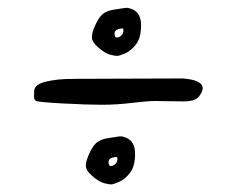

<svg xmlns="http://www.w3.org/2000/svg" viewBox="-20 -533 614 499"><path d="M455.1 -329.1Q506.8 -325.2 506.8 -303.7Q506.8 -294.9 497.1 -282.2Q487.3 -269.5 457.5 -269.5Q427.7 -269.5 415 -270Q402.3 -270.5 382.8 -270.5Q363.3 -270.5 323.2 -265.6Q283.2 -260.7 244.6 -260.7Q206.1 -260.7 142.1 -264.2Q78.1 -267.6 73.2 -271Q68.4 -274.4 68.4 -280.8Q68.4 -287.1 68.8 -296.4Q69.3 -305.7 77.1 -311.5Q85 -317.4 99.1 -320.8Q113.3 -324.2 130.9 -326.2Q148.4 -328.1 176.8 -328.1ZM324.2 -508.8Q346.7 -499 346.7 -467.3Q346.7 -435.5 334 -418.5Q321.3 -401.4 305.7 -394.5Q290 -387.7 284.2 -387.7Q278.3 -387.7 265.6 -391.1Q252.9 -394.5 235.8 -409.2Q218.8 -423.8 218.8 -436.5Q218.8 -449.2 229 -470.7Q239.3 -492.2 250.5 -499Q261.7 -505.9 275.4 -507.8Q289.1 -509.8 297.4 -511.2Q305.7 -512.7 310.1 -512.7Q314.5 -512.7 324.2 -508.8ZM298.8 -459Q278.3 -458 277.8 -446.8Q277.3 -435.5 283.7 -435.5Q290 -435.5 295.4 -440.9Q300.8 -446.3 300.8 -452.6Q300.8 -459 298.8 -459ZM308.6 -174.8Q331.1 -165 331.1 -133.3Q331.1 -101.6 318.4 -84.5Q305.7 -67.4 290 -60.5Q274.4 -53.7 268.6 -53.7Q262.7 -53.7 250 -57.1Q237.3 -60.5 220.2 -75.2Q203.1 -89.8 203.1 -102.5Q203.1 -115.2 213.4 -136.7Q223.6 -158.2 234.9 -165Q246.1 -171.9 259.8 -173.8Q273.4 -175.8 281.7 -177.2Q290 -178.7 294.4 -178.7Q298.8 -178.7 308.6 -174.8ZM283.2 -125Q262.7 -124 262.2 -112.8Q261.7 -101.6 268.1 -101.6Q274.4 -101.6 279.8 -106.9Q285.2 -112.3 285.2 -118.7Q285.2 -125 283.2 -125Z"/></svg>

Font: Drukaatie burti
Style: Light
Weight: 300
Version: Version 0.14